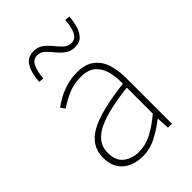

<svg xmlns="http://www.w3.org/2000/svg" viewBox="-211 -801 908 908"><g transform="rotate(-45 243.0 -347.0)"><path d="M198 12Q161 12 129.5 -1.5Q98 -15 79 -43.5Q60 -72 60 -117Q60 -197 136 -238.5Q212 -280 374 -298Q375 -337 366.5 -375Q358 -413 332 -437.5Q306 -462 256 -462Q205 -462 164 -442.5Q123 -423 100 -406L84 -428Q99 -440 125 -454.5Q151 -469 185 -479.5Q219 -490 258 -490Q314 -490 346 -465Q378 -440 391 -399Q404 -358 404 -310V0H378L374 -64H372Q335 -34 290.5 -11Q246 12 198 12ZM200 -16Q244 -16 285 -37Q326 -58 374 -98V-272Q269 -260 207.5 -239.5Q146 -219 119 -189Q92 -159 92 -118Q92 -63 124.5 -39.5Q157 -16 200 -16ZM337 -580Q308 -580 288 -595Q268 -610 252 -630Q236 -650 220 -665Q204 -680 182 -680Q154 -680 141 -651.5Q128 -623 126 -582L100 -584Q102 -613 109.5 -641Q117 -669 134.5 -687.5Q152 -706 184 -706Q213 -706 232.5 -691Q252 -676 268 -656Q284 -636 300.5 -621Q317 -606 339 -606Q367 -606 380 -635.5Q393 -665 394 -704L420 -702Q418 -674 410.5 -646Q403 -618 386 -599Q369 -580 337 -580Z"/></g></svg>

Font: Source Sans 3 Variable
Style: Regular
Weight: 200
Designer: Paul D. Hunt
Foundry: Adobe Systems Incorporated
Version: Version 3.026